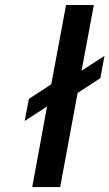

<svg xmlns="http://www.w3.org/2000/svg" viewBox="-20 -759 444 779"><path d="M110.8 0 170.9 -327.1 80.1 -268.1 97.2 -357.9 188 -417 248 -738.8H360.8L311 -472.2L403.8 -532.2L387.2 -441.9L294.9 -381.8L224.1 0Z"/></svg>

Font: Involve SemiBold Oblique
Style: Italic
Weight: 600
Italic angle: -10.5°
Designer: Stefan Peev
Foundry: Context Ltd.
Version: Version 1.001